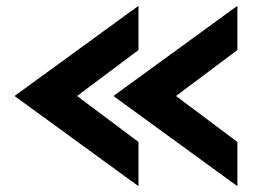

<svg xmlns="http://www.w3.org/2000/svg" viewBox="-20 -598 881 660"><path d="M456 -578V-426L245 -268L456 -110V42L30 -268ZM796 -578V-426L585 -268L796 -110V42L370 -268Z"/></svg>

Font: Akshar
Style: Bold
Weight: 700
Designer: Tall Chai
Foundry: Tall Chai
Version: Version 1.000